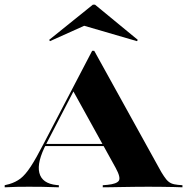

<svg xmlns="http://www.w3.org/2000/svg" viewBox="-41 -798 797 818"><path d="M157.3 -187.1Q115.3 -107.3 126.6 -61.7Q137.9 -16.1 200 -9.7L209.7 -8.9V0Q166.1 -1.6 139.1 -2Q112.1 -2.4 82.3 -2.4Q54 -2.4 31.9 -2Q9.7 -1.6 -21 0V-8.9L-1.6 -13.7Q25.8 -21.8 46.4 -37.5Q66.9 -53.2 89.9 -88.3Q112.9 -123.4 145.2 -186.3L351.6 -581.5H360.5L646 -65.3Q658.1 -45.2 667.3 -33.9Q676.6 -22.6 687.9 -17.3Q699.2 -12.1 716.9 -10.5L736.3 -8.9V0Q721 -0.8 698.8 -1.2Q676.6 -1.6 649.2 -2Q621.8 -2.4 591.9 -2.4H590.3Q560.5 -2.4 532.3 -2Q504 -1.6 478.6 -1.2Q453.2 -0.8 432.3 -0.4Q411.3 0 396.8 0V-8.9L416.9 -10.5Q456.5 -14.5 465.3 -28.2Q474.2 -41.9 451.6 -83.1L270.2 -411.3L286.3 -436.3ZM147.6 -175.8 152.4 -184.7H444.4L450 -175.8ZM171.8 -622.6 168.5 -628.2 354.8 -778.2H363.7L546 -628.2L542.7 -622.6L285.5 -697.6L371 -712.1Z"/></svg>

Font: Playfair 144pt SemiExpanded Black
Style: Regular
Weight: 900
Width: 6
Designer: Claus Eggers Sørensen
Foundry: Claus Eggers Sørensen
Version: Version 2.203